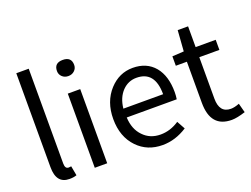

<svg xmlns="http://www.w3.org/2000/svg" viewBox="-119 -1052 1729 1321"><g transform="rotate(-20 745.5 -391.5)"><path d="M92 -108V-796H183V-102Q183 -63 209 -63Q218 -63 228 -65L241 5Q220 13 188 13Q92 13 92 -108Z M377 -543H468V0H377ZM378 -672Q360 -689 360 -714Q360 -773 423 -773Q486 -773 486 -714Q486 -689 468 -672Q450 -655 423 -655Q396 -655 378 -672Z M687 -62Q611 -141 611 -271Q611 -398 686 -480Q757 -557 856 -557Q958 -557 1016 -488Q1072 -420 1072 -302Q1072 -276 1068 -250H702Q706 -163 756 -112Q805 -60 882 -60Q954 -60 1018 -103L1051 -43Q964 13 871 13Q759 13 687 -62ZM992 -315Q992 -484 857 -484Q797 -484 754 -440Q709 -393 701 -315Z M1222 -168V-469H1141V-538L1226 -543L1237 -695H1313V-543H1460V-469H1313V-166Q1313 -61 1397 -61Q1423 -61 1459 -75L1477 -7Q1415 13 1377 13Q1222 13 1222 -168Z"/></g></svg>

Font: `nÑOSR
Style: Regular
Weight: 400
Designer: Ryoko NISHIZUKA ¬âXZm¬º[P (kana & ideographs); Paul D. Hunt (Latin, Greek & Cyrillic); Wenlong ZHANG _ e¬á¬ü¬ô (bopomof
Foundry: Adobe Systems Incorporated
Version: Version 1.00 June 24, 2014, initial release